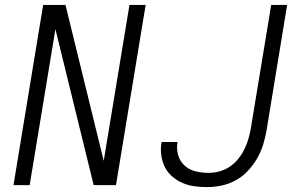

<svg xmlns="http://www.w3.org/2000/svg" viewBox="-20 -755 1240 783"><path d="M35 0 156 -735H247L403 -99L508 -735H574L453 0H362L206 -636L101 0ZM825 8Q798 8 772.5 4.5Q747 1 724 -9Q701 -19 682 -35.5Q663 -52 652 -74.5Q641 -97 637.5 -123Q634 -149 639 -176H704Q699 -148 706.5 -122.5Q714 -97 732.5 -80Q751 -63 777 -56.5Q803 -50 830 -50Q852 -50 874.5 -56Q897 -62 916.5 -75Q936 -88 951 -106.5Q966 -125 976.5 -146Q987 -167 993 -188.5Q999 -210 1003 -232L1086 -735H1151L1067 -223Q1062 -194 1053 -165Q1044 -136 1028.5 -109Q1013 -82 991 -58.5Q969 -35 942 -20Q915 -5 884.5 1.5Q854 8 825 8Z"/></svg>

Font: Iosevka Aile Light Oblique
Style: Regular
Weight: 300
Italic angle: -9°
Designer: Belleve Invis
Foundry: Belleve Invis
Version: Version 31.1.0; ttfautohint (v1.8.4)